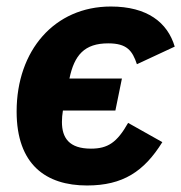

<svg xmlns="http://www.w3.org/2000/svg" viewBox="-20 -557 556 589"><path d="M247 12C357 12 422 -31 478 -121L373 -180C339 -120 311 -101 259 -101C192 -101 170 -134 170 -183C170 -194 171 -206 173 -218H334L354 -316H193C208 -388 239 -424 312 -424C369 -424 386 -402 400 -360L516 -414C494 -488 432 -537 320 -537C147 -537 31 -402 31 -215C31 -52 121 12 247 12Z"/></svg>

Font: Braiins Sans
Style: Bold Italic
Weight: 700
Italic angle: -11.31°
Designer: Mike Abbink, Paul van der Laan, Pieter van Rosmalen, Jiri Chlebus, Lubos Buracinsky
Foundry: Bold Monday, Sudetype
Version: Version 1.000;hotconv 1.0.109;makeotfexe 2.5.65596